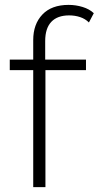

<svg xmlns="http://www.w3.org/2000/svg" viewBox="-20 -766 404 786"><path d="M116 0V-602Q116 -667 153.5 -706.5Q191 -746 261 -746Q290 -746 318 -737.5Q346 -729 364 -712L344 -674Q329 -689 308 -696Q287 -703 263 -703Q215 -703 190 -676.5Q165 -650 165 -598V-510L166 -486V0ZM20 -479V-522H332V-479Z"/></svg>

Font: Modern
Style: Regular
Weight: 300
Designer: Julieta Ulanovsky
Foundry: Julieta Ulanovsky
Version: Version 8.000